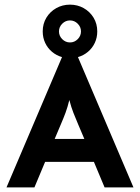

<svg xmlns="http://www.w3.org/2000/svg" viewBox="-20 -816 609 836"><path d="M8.3 0 250 -567.4Q225.7 -574.3 206.6 -590.3Q187.5 -606.2 176.7 -629.2Q166 -652.1 166 -679.2Q166 -712.5 181.9 -738.9Q197.9 -765.3 225 -780.6Q252.1 -795.8 284.7 -795.8Q317.4 -795.8 344.4 -780.6Q371.5 -765.3 387.5 -738.9Q403.5 -712.5 403.5 -679.2Q403.5 -652.1 392.7 -629.2Q381.9 -606.2 362.8 -590.3Q343.8 -574.3 319.4 -567.4L561.1 0H435.4L388.9 -111.1H176.4L129.9 0ZM218.1 -211.1H347.2L320.1 -275Q309 -300.7 299.7 -324.7Q290.3 -348.6 281.9 -380.6Q274.3 -349.3 265.3 -325Q256.2 -300.7 245.1 -275ZM284.7 -631.2Q304.2 -631.2 318.4 -645.5Q332.6 -659.7 332.6 -679.2Q332.6 -698.6 318.4 -712.8Q304.2 -727.1 284.7 -727.1Q265.3 -727.1 251 -712.8Q236.8 -698.6 236.8 -679.2Q236.8 -659.7 251 -645.5Q265.3 -631.2 284.7 -631.2Z"/></svg>

Font: Afacad Flux
Style: Regular
Weight: 400
Designer: Kristian Moeller
Foundry: Dicotype
Version: Version 1.100